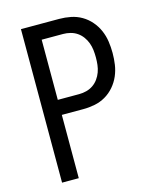

<svg xmlns="http://www.w3.org/2000/svg" viewBox="-111 -812 722 888"><g transform="rotate(-15 250.0 -367.5)"><path d="M75 0H155V-303H258Q286 -303 313.5 -308.5Q341 -314 365 -328Q389 -342 407.5 -363.5Q426 -385 437 -410.5Q448 -436 452 -463.5Q456 -491 456 -519Q456 -547 452 -574.5Q448 -602 437 -627.5Q426 -653 407.5 -674.5Q389 -696 365 -710Q341 -724 313.5 -729.5Q286 -735 258 -735H75ZM155 -375V-663H258Q275 -663 292.5 -658.5Q310 -654 324.5 -644Q339 -634 349.5 -619.5Q360 -605 366 -588.5Q372 -572 374 -554.5Q376 -537 376 -519Q376 -501 374 -483.5Q372 -466 366 -449.5Q360 -433 349.5 -418.5Q339 -404 324.5 -394Q310 -384 292.5 -379.5Q275 -375 258 -375Z"/></g></svg>

Font: Iosevka SS09
Style: Regular
Weight: 400
Monospace: yes
Designer: Belleve Invis
Foundry: Belleve Invis
Version: Version 5.2.1; ttfautohint (v1.8.3)